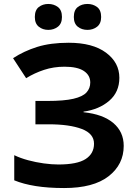

<svg xmlns="http://www.w3.org/2000/svg" viewBox="-20 -940 688 970"><path d="M583 -547Q583 -475 532 -431Q481 -387 402 -376V-373Q500 -363 552.5 -318.5Q605 -274 605 -203Q605 -109 528.5 -49.5Q452 10 304 10Q223 10 160.5 0Q98 -10 52 -29V-156Q83 -141 122 -130.5Q161 -120 201 -114.5Q241 -109 275 -109Q370 -109 412.5 -136.5Q455 -164 455 -214Q455 -265 393 -288.5Q331 -312 226 -312H159V-430H219Q304 -430 351 -441Q398 -452 417 -473Q436 -494 436 -523Q436 -560 403.5 -581.5Q371 -603 306 -603Q251 -603 202.5 -587Q154 -571 112 -545L46 -646Q101 -682 168 -703Q235 -724 327 -724Q448 -724 515.5 -674Q583 -624 583 -547ZM156 -854Q156 -889 176 -904.5Q196 -920 224 -920Q252 -920 272.5 -904.5Q293 -889 293 -854Q293 -821 272.5 -805Q252 -789 224 -789Q196 -789 176 -805Q156 -821 156 -854ZM353 -854Q353 -889 373 -904.5Q393 -920 422 -920Q450 -920 470.5 -904.5Q491 -889 491 -854Q491 -821 470.5 -805Q450 -789 422 -789Q393 -789 373 -805Q353 -821 353 -854Z"/></svg>

Font: Noto Sans IKEA
Style: Bold
Weight: 600
Designer: Monotype Design Team
Foundry: Monotype Imaging Inc.
Version: Version 2.001